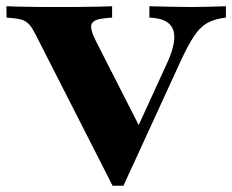

<svg xmlns="http://www.w3.org/2000/svg" viewBox="-22 -591 743 615"><path d="M338.7 4 91.9 -480.6Q82.3 -500 73.4 -510.5Q64.5 -521 53.2 -525.8Q41.9 -530.6 23.4 -532.3L-0.8 -534.7L-1.6 -571Q14.5 -570.2 36.3 -569.8Q58.1 -569.4 81.9 -569Q105.6 -568.5 125.8 -568.5H137.1H145.2Q168.5 -568.5 194.4 -568.5Q220.2 -568.5 246.4 -569Q272.6 -569.4 296 -569.8Q319.4 -570.2 337.1 -571V-534.7L311.3 -532.3Q279 -529 271.8 -514.9Q264.5 -500.8 284.7 -460.5L435.5 -164.5L408.9 -161.3L515.3 -393.5Q543.5 -457.3 533.9 -491.9Q524.2 -526.6 474.2 -533.1L456.5 -534.7V-571Q494.4 -570.2 526.2 -569.4Q558.1 -568.5 589.5 -568.5Q619.4 -568.5 646.8 -569.4Q674.2 -570.2 701.6 -571V-534.7L686.3 -532.3Q658.1 -527.4 637.9 -514.9Q617.7 -502.4 599.6 -475.4Q581.5 -448.4 558.1 -398.4L373.4 4Z"/></svg>

Font: Playfair 9pt Black
Style: Regular
Weight: 900
Designer: Claus Eggers Sørensen
Foundry: Claus Eggers Sørensen
Version: Version 2.203